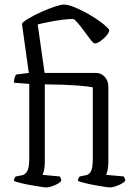

<svg xmlns="http://www.w3.org/2000/svg" viewBox="-20 -820 592 840"><path d="M183 0Q176 0 157 -3Q138 -6 115 -10Q92 -14 71.5 -19Q51 -24 41 -28Q41 -35 43.5 -40Q46 -45 49 -48L75 -53Q90 -55 99 -71Q108 -87 108 -126V-453L41 -458Q41 -472 44.5 -481.5Q48 -491 51 -494L106 -501L76 -716Q81 -725 105.5 -739.5Q130 -754 161 -768Q192 -782 219.5 -791Q247 -800 260 -800Q278 -800 307 -788Q336 -776 367 -758.5Q398 -741 423 -722Q448 -703 458 -689Q458 -679 446.5 -665Q435 -651 420 -640.5Q405 -630 395 -630Q389 -630 376.5 -646Q364 -662 348.5 -683.5Q333 -705 319 -721Q305 -737 299 -737Q278 -737 249 -733Q220 -729 192 -723.5Q164 -718 145 -713L175 -501H400Q423 -501 438.5 -483.5Q454 -466 454 -441V-111Q454 -89 450.5 -74.5Q447 -60 444 -55L522 -48Q523 -45 525.5 -40Q528 -35 528 -29Q519 -18 496.5 -9Q474 0 461 0Q454 0 435.5 -3Q417 -6 394.5 -10Q372 -14 352 -19Q332 -24 321 -28Q321 -35 323.5 -40Q326 -45 329 -48L354 -53Q369 -55 377.5 -69.5Q386 -84 386 -126V-438Q368 -442 317.5 -446Q267 -450 176 -451V-111Q176 -89 172.5 -74.5Q169 -60 166 -55L242 -48Q244 -45 246 -40Q248 -35 248 -29Q240 -18 218 -9Q196 0 183 0Z"/></svg>

Font: Texturina 72pt Light
Style: Regular
Weight: 300
Designer: Guillermo Torres Carreño
Foundry: Omnibus-Type
Version: Version 1.002; ttfautohint (v1.8.3)